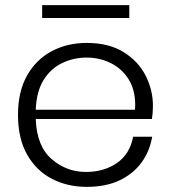

<svg xmlns="http://www.w3.org/2000/svg" viewBox="-20 -720 665 747"><path d="M50 0ZM50 0ZM317 7Q242 7 181.5 -24.5Q121 -56 85.5 -118.5Q50 -181 50 -273Q50 -364 85.5 -426.5Q121 -489 181.5 -521Q242 -553 317 -553Q403 -553 460.5 -517.5Q518 -482 546.5 -426Q575 -370 575 -308Q575 -280 571 -257H119Q123 -151 181 -101Q239 -51 314 -51Q384 -51 434.5 -85.5Q485 -120 498 -188H572Q563 -133 531.5 -89Q500 -45 446.5 -19Q393 7 317 7ZM505 -293 506 -311Q506 -372 479.5 -413Q453 -454 410 -475Q367 -496 317 -496Q267 -496 222.5 -475Q178 -454 150 -409.5Q122 -365 119 -293ZM483 -650H144V-700H483Z"/></svg>

Font: Ulagadi Sans Light
Style: Regular
Weight: 300
Designer: Ninad Kale (Devanagari), Jonny Pinhorn (Latin)
Foundry: Indian Type Foundry
Version: Version 3.01;March 29, 2020;FontCreator 12.0.0.2522 64-bit; 